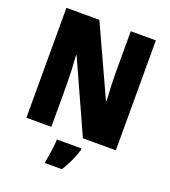

<svg xmlns="http://www.w3.org/2000/svg" viewBox="-164 -833 1037 1172"><g transform="rotate(20 354.5 -246.5)"><path d="M645 0H431L222 -462H218Q222 -410 224 -362Q226 -314 226 -281V0H64V-714H278L485 -263H489Q486 -311 484 -356.5Q482 -402 482 -436V-714H645ZM444 72Q431 112 414.5 148.5Q398 185 375 221H265V207Q269 189 273.5 162Q278 135 281 108Q284 81 284 61H444Z"/></g></svg>

Font: Noto Sans Lao Looped Condensed Black
Style: Regular
Weight: 900
Width: 3
Designer: Mark Frömberg, Ben Mitchell
Foundry: The Fontpad Ltd
Version: Version 1.002; ttfautohint (v1.8.4.7-5d5b)